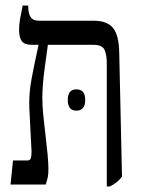

<svg xmlns="http://www.w3.org/2000/svg" viewBox="-20 -667 512 694"><path d="M18 0 27 -87H79Q89 -87 91.5 -95.5Q94 -104 94 -120L86 -277Q84 -328 94 -381.5Q104 -435 119 -503V-505H94Q69 -505 59 -518Q49 -531 49 -560Q49 -580 53 -601Q57 -622 62 -647H82V-644Q82 -619 90.5 -605.5Q99 -592 123 -592H320Q367 -592 388.5 -566Q410 -540 411 -476L421 -29Q406 -7 377 7H366V-439Q366 -468 358 -486.5Q350 -505 317 -505H153Q152 -497 149 -475Q146 -453 142 -424.5Q138 -396 135.5 -366.5Q133 -337 133 -313Q133 -286 136.5 -250.5Q140 -215 144.5 -178Q149 -141 152 -109Q155 -77 155 -56Q155 -37 152.5 -25.5Q150 -14 145 0ZM225 -306Q225 -344 256 -344Q288 -344 288 -306Q288 -267 256 -267Q225 -267 225 -306Z"/></svg>

Font: Noto Serif Hebrew Condensed
Style: Regular
Weight: 400
Width: 3
Designer: Monotype Design Team
Foundry: Monotype Imaging Inc.
Version: Version 2.004; ttfautohint (v1.8.4.7-5d5b)